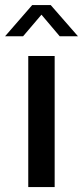

<svg xmlns="http://www.w3.org/2000/svg" viewBox="-42 -758 336 778"><path d="M72.5 0V-531H179.5V0ZM-21.5 -611 88.5 -737.5H163.5L274 -611H200L126 -698.5L51.5 -611Z"/></svg>

Font: Epilogue Medium
Style: Regular
Weight: 500
Designer: Tyler Finck
Foundry: Etcetera Type Co
Version: Version 2.111; ttfautohint (v1.8.3)